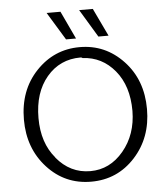

<svg xmlns="http://www.w3.org/2000/svg" viewBox="-61 -964 905 1035"><g transform="rotate(-5 392.0 -446.5)"><path d="M230 -910H305L376 -759H322ZM406 -910H480L552 -759H497ZM58 -347Q58 -506 155 -608.5Q252 -711 391 -711Q530 -711 627 -608Q724 -505 724 -347Q724 -192 628.5 -87.5Q533 17 391 17Q249 17 153.5 -87.5Q58 -192 58 -347ZM137 -349Q137 -214 209 -130H208Q282 -40 391 -40Q497 -40 570.5 -128Q644 -216 645 -344Q645 -479 576 -562.5Q507 -646 402 -651Q398 -655 391 -655Q279 -655 208 -571Q137 -487 137 -349Z"/></g></svg>

Font: Coval
Style: ExtraLight
Weight: 250
Foundry: Context Ltd
Version: Version 001.000